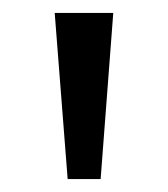

<svg xmlns="http://www.w3.org/2000/svg" viewBox="-20 -734 261 298"><path d="M155.8 -713.9 136.2 -456.1H85L64.9 -713.9Z"/></svg>

Font: QFn1     
Style: Regular
Weight: 400
Foundry: Ascender Corporation
Version: Version 1.10